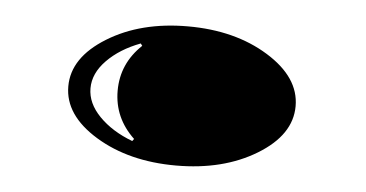

<svg xmlns="http://www.w3.org/2000/svg" viewBox="-31 -276 657 345"><g transform="rotate(5 297.0 -103.5)"><path d="M441 -192Q501 -155 501 -103Q501 -51 441 -14.5Q381 22 296 22Q211 22 151 -14.5Q91 -51 91 -103Q91 -155 151 -192Q211 -229 296 -229Q381 -229 441 -192ZM217 -187 214 -191Q177 -177 154 -153.5Q131 -130 131 -103Q131 -76 154 -52.5Q177 -29 214 -15L217 -19Q180 -54 180 -103Q180 -152 217 -187Z"/></g></svg>

Font: Diplomata
Style: Regular
Weight: 400
Width: 7
Designer: Eduardo Rodriguez Tunni
Foundry: Eduardo Rodriguez Tunni
Version: Version 1.001